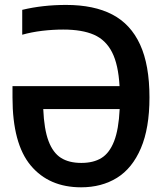

<svg xmlns="http://www.w3.org/2000/svg" viewBox="-20 -770 679 799"><path d="M602 -364.5Q602 -236.5 566.2 -153Q530.5 -69.5 466.8 -30Q403 9.5 317.5 9.5Q184 9.5 108 -81.2Q32 -172 32 -364.5V-411.5H477.5Q472.5 -501.5 446.2 -552.8Q420 -604 370.8 -625.5Q321.5 -647 243 -647Q200.5 -647 156 -641.8Q111.5 -636.5 72.5 -625.5V-729Q157.5 -749.5 255 -749.5Q371 -749.5 447.5 -709.5Q524 -669.5 563 -584.5Q602 -499.5 602 -364.5ZM478 -316H160Q163.5 -232 182 -183Q200.5 -134 233.8 -113Q267 -92 318.5 -92Q369 -92 402.2 -112.5Q435.5 -133 454.8 -182.2Q474 -231.5 478 -316Z"/></svg>

Font: Encode Sans Condensed SemiBold
Style: Regular
Weight: 600
Width: 3
Designer: Multiple Designers
Foundry: Impallari Type
Version: Version 2.000